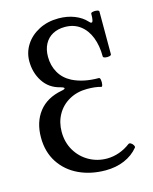

<svg xmlns="http://www.w3.org/2000/svg" viewBox="-106 -747 661 830"><g transform="rotate(-15 224.5 -332.0)"><path d="M29.8 -198.2Q29.8 -266.6 65.2 -312.3Q100.6 -357.9 168.5 -370.6Q184.1 -373.5 183.6 -377.9Q183.1 -382.3 166 -386.7Q118.7 -398.4 92.5 -438.2Q66.4 -478 66.4 -529.8Q66.4 -569.3 87.9 -602.8Q109.4 -636.2 147.9 -656.2Q186.5 -676.3 235.4 -676.3Q274.9 -676.3 306.9 -663.6Q338.9 -650.9 357.9 -629.9Q362.8 -624.5 365 -623Q367.2 -621.6 370.6 -621.6Q374 -621.6 376.2 -630.4Q378.4 -639.2 378.4 -659.2Q378.4 -663.6 387.7 -665.5Q397 -667.5 406 -665.5Q415 -663.6 415 -659.2V-467.8Q415 -462.9 405.8 -460.9Q396.5 -459 387.5 -460.9Q378.4 -462.9 378.4 -467.8Q378.4 -515.6 364 -553Q349.6 -590.3 321.3 -611.8Q293 -633.3 252.4 -633.3Q221.7 -633.3 198.5 -620.8Q175.3 -608.4 162.4 -584.5Q149.4 -560.5 149.4 -527.3Q149.4 -487.8 167.5 -456.1Q185.5 -424.3 220.7 -406.2Q245.1 -394 274.4 -387.9Q303.7 -381.8 338.4 -381.8Q343.3 -381.8 345 -371.3Q346.7 -360.8 344.7 -350.8Q342.8 -340.8 338.4 -342.3Q325.2 -346.2 309.8 -347.9Q294.4 -349.6 276.4 -349.6Q231.9 -349.6 196.8 -330.1Q161.6 -310.5 142.1 -276.1Q122.6 -241.7 122.6 -198.7Q122.6 -151.4 144.5 -114.5Q166.5 -77.6 203.1 -57.1Q239.7 -36.6 282.7 -36.6Q310.5 -36.6 337.6 -46.1Q364.7 -55.7 387.7 -73.2Q392.6 -76.7 399.4 -72.5Q406.2 -68.4 409.9 -61.3Q413.6 -54.2 410.6 -50.8Q386.2 -21 348.4 -4.9Q310.5 11.2 264.2 11.2Q198.2 11.2 145 -13.7Q91.8 -38.6 60.8 -85.9Q29.8 -133.3 29.8 -198.2Z"/></g></svg>

Font: Junicode Two Beta VF
Style: Regular
Weight: 400
Designer: Peter S. Baker
Foundry: Briery Creek Software
Version: Version 1.031 beta; ttfautohint (v1.8.1.43-b0c9)